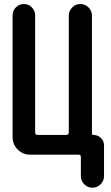

<svg xmlns="http://www.w3.org/2000/svg" viewBox="-20 -750 540 931"><path d="M126 0Q90.8 0 65.9 -24.9Q41 -49.8 41 -85V-675.8Q41 -698.2 57.1 -714.4Q73.2 -730.5 95.7 -730.5Q118.2 -730.5 134.3 -714.4Q150.4 -698.2 150.4 -675.8V-107.4Q150.4 -96.7 162.1 -95.7H301.8Q312.5 -95.7 313.5 -107.4V-673.8Q313.5 -697.3 330.1 -713.9Q346.7 -730.5 369.6 -730.5Q392.6 -730.5 409.2 -713.9Q425.8 -697.3 425.8 -673.8V-102.5Q425.8 -95.7 432.6 -95.7Q454.1 -95.7 469.2 -81.1Q484.4 -66.4 484.4 -44.9V103.5Q484.4 127 467.8 143.6Q451.2 160.2 428.2 160.2Q405.3 160.2 388.7 143.6Q372.1 127 372.1 103.5V10.7Q372.1 0 360.4 0Z"/></svg>

Font: Rounded-X Mgen+ 2m medium
Style: Regular
Weight: 500
Designer: [Source Han Sans]
Ryoko NISHIZUKA  (kana & ideographs); Paul D. Hunt (Latin, Greek & Cyrillic); Wenlong ZHANG  (bopomofo
Version: Version 1.059.20150602